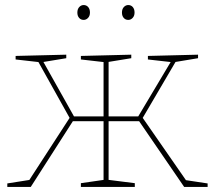

<svg xmlns="http://www.w3.org/2000/svg" viewBox="-20 -742 863 762"><path d="M9 0V-14L104 -29L94 -24L262 -283L258 -271L129 -502L139 -495L42 -506V-520L243 -525V-511L146 -495L149 -502L277 -274L266 -280H398L391 -273V-502L397 -495L301 -506V-520L501 -525V-511L403 -495L411 -502V-273L404 -280H535L525 -274L661 -502L664 -495L567 -506V-520L766 -525V-511L670 -495L680 -502L544 -270L541 -282L720 -24L711 -28L804 -14V0H711L528 -267L540 -261H404L411 -268V-21L404 -29L515 -15V0H301V-15L398 -29L391 -21V-268L398 -261H261L273 -267L102 0ZM489 -663Q478 -663 471 -671Q464 -679 464 -692Q464 -706 471.5 -714Q479 -722 489 -722Q500 -722 507 -714Q514 -706 514 -692Q514 -679 506.5 -671Q499 -663 489 -663ZM312 -663Q301 -663 294 -671Q287 -679 287 -692Q287 -706 294.5 -714Q302 -722 312 -722Q323 -722 330 -714Q337 -706 337 -692Q337 -679 329.5 -671Q322 -663 312 -663Z"/></svg>

Font: Bitter Thin
Style: Regular
Weight: 100
Designer: Sol Matas, and Bitter project Authors
Foundry: Sol Matas
Version: Version 2.002